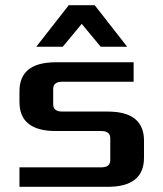

<svg xmlns="http://www.w3.org/2000/svg" viewBox="-20 -720 630 740"><path d="M55 0V-75H370Q405 -75 405 -103V-187Q405 -215 370 -215H195Q55 -215 55 -327V-368Q55 -480 195 -480H495V-405H220Q185 -405 185 -377V-318Q185 -290 220 -290H395Q535 -290 535 -178V-112Q535 0 395 0ZM120 -540 245 -700H345L470 -540H368L295 -628L222 -540Z"/></svg>

Font: Xolonium
Style: Regular
Weight: 400
Designer: Severin Meyer
Version: Version 4.2